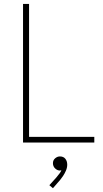

<svg xmlns="http://www.w3.org/2000/svg" viewBox="-20 -740 536 997"><path d="M99.6 0V-719.7H130.9V-29.3H469.7V0ZM254.9 237.3 236.3 221.7 272.5 181.6Q283.2 168.9 289.8 159.9Q296.4 150.9 299.1 143.3Q301.8 135.7 300.8 127.9L314.5 126Q310.1 134.8 304.7 140.1Q299.3 145.5 291 145.5Q277.8 145.5 266.4 134.8Q254.9 124 254.9 107.4Q254.9 91.8 266.4 82Q277.8 72.3 291 72.3Q309.6 72.3 319.3 84.5Q329.1 96.7 329.1 115.2Q329.1 130.4 322.5 145.8Q315.9 161.1 307.4 173.8Q298.8 186.5 293 193.4Z"/></svg>

Font: Reddit Sans ExtraLight
Style: Regular
Weight: 250
Designer: Stephen Hutchings
Foundry: Reddit
Version: Version 1.014